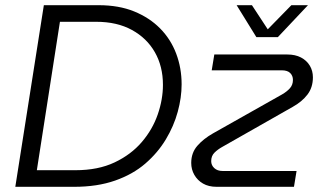

<svg xmlns="http://www.w3.org/2000/svg" viewBox="-20 -720 1254 740"><path d="M39 0 149 -700H360Q438 -700 497 -676Q556 -652 597 -610.5Q638 -569 659 -513.5Q680 -458 680 -395Q680 -344 665 -289Q650 -234 619 -182.5Q588 -131 540 -89.5Q492 -48 423.5 -24Q355 0 266 0ZM122 -64H271Q358 -64 421.5 -94Q485 -124 526.5 -172.5Q568 -221 588 -279Q608 -337 608 -393Q608 -464 577 -518.5Q546 -573 488.5 -604.5Q431 -636 351 -636H211ZM815 0Q784 0 762.5 -12.5Q741 -25 729 -46Q717 -67 717 -92Q717 -131 740.5 -158Q764 -185 801 -206L1067 -356Q1086 -367 1097.5 -380Q1109 -393 1109 -412Q1109 -428 1098.5 -438.5Q1088 -449 1066 -449H796L806 -510H1087Q1118 -510 1140 -498.5Q1162 -487 1174 -467Q1186 -447 1186 -422Q1186 -383 1165 -355.5Q1144 -328 1108 -308L837 -154Q819 -144 806.5 -131.5Q794 -119 794 -99Q794 -83 806 -72Q818 -61 838 -61H1123L1113 0ZM968 -577 892 -700H951L1012 -607L1103 -700H1167L1051 -577Z"/></svg>

Font: MuseoModerno Light
Style: Italic
Weight: 300
Italic angle: -9°
Designer: Pablo Cosgaya, Héctor Gatti, Marcela Romero, and the Authors of The MuseoModerno Project.
Foundry: Omnibus-Type Team
Version: Version 1.003